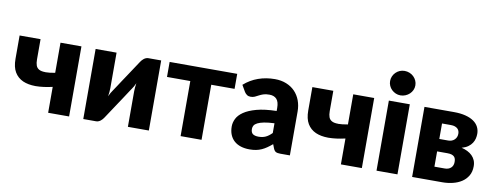

<svg xmlns="http://www.w3.org/2000/svg" viewBox="-63 -1072 3605 1399"><g transform="rotate(10 1740.0 -372.0)"><path d="M486 -518.5V0H331V-191.5Q264 -176 208 -175.5Q206.5 -175.5 205 -175.5Q151 -176 112.5 -193Q72.5 -211 50.5 -248Q28.5 -285 28.5 -345.5V-518.5H183.5V-368.5Q183.5 -341.5 190 -323.8Q196.5 -306 213.2 -297Q230 -288 258.5 -288Q259.5 -288 260 -287.5Q288 -287.5 331 -295.5V-518.5Z M1076 -518.5V0H921V-264Q921 -277 922.5 -292.2Q924 -307.5 926.5 -323.5Q914.5 -296.5 901 -278Q900 -277 892.8 -266Q885.5 -255 874.2 -237.8Q863 -220.5 848.8 -199Q834.5 -177.5 819.5 -155Q784.5 -102.5 741 -36.5Q736.5 -30 730.8 -23.2Q725 -16.5 718 -11.2Q711 -6 703 -2.8Q695 0.5 686 0.5H591V-518H746V-254Q746 -241.5 744.5 -226Q743 -210.5 740.5 -194.5Q752.5 -221.5 766 -240Q766.5 -241 774 -252Q781.5 -263 792.8 -280.2Q804 -297.5 818.2 -319Q832.5 -340.5 847.5 -363Q882.5 -415.5 926 -481.5Q930.5 -488 936.2 -494.8Q942 -501.5 949 -506.8Q956 -512 964 -515.2Q972 -518.5 981 -518.5Z M1638.5 -407.5H1466V0H1311V-407.5H1138.5V-518.5H1638.5Z M1689.5 -446.5Q1736.5 -488 1793.8 -508.2Q1851 -528.5 1916.5 -528.5Q1963.5 -528.5 2001.2 -513.2Q2039 -498 2065.2 -470.8Q2091.5 -443.5 2105.5 -406Q2119.5 -368.5 2119.5 -324V0H2048.5Q2026.5 0 2015.2 -6Q2004 -12 1996.5 -31L1985.5 -59.5Q1966 -43 1948 -30.5Q1930 -18 1910.8 -9.2Q1891.5 -0.5 1869.8 3.8Q1848 8 1821.5 8Q1786 8 1757 -1.2Q1728 -10.5 1707.8 -28.5Q1687.5 -46.5 1676.5 -73.2Q1665.5 -100 1665.5 -135Q1665.5 -163 1679.5 -191.8Q1693.5 -220.5 1728 -244.2Q1762.5 -268 1821 -284Q1879.5 -300 1968.5 -302V-324Q1968.5 -369.5 1949.8 -389.8Q1931 -410 1896.5 -410Q1869 -410 1851.5 -404Q1834 -398 1820.2 -390.5Q1806.5 -383 1793.5 -377Q1780.5 -371 1762.5 -371Q1746.5 -371 1735.5 -379Q1724.5 -387 1717.5 -398ZM1968.5 -211Q1922 -209 1892 -203Q1862 -197 1844.5 -188Q1827 -179 1820.2 -167.5Q1813.5 -156 1813.5 -142.5Q1813.5 -116 1828 -105.2Q1842.5 -94.5 1870.5 -94.5Q1900.5 -94.5 1923 -105Q1945.5 -115.5 1968.5 -139Z M2652 -518.5V0H2497V-191.5Q2430 -176 2374 -175.5Q2372.5 -175.5 2371 -175.5Q2317 -176 2278.5 -193Q2238.5 -211 2216.5 -248Q2194.5 -285 2194.5 -345.5V-518.5H2349.5V-368.5Q2349.5 -341.5 2356 -323.8Q2362.5 -306 2379.2 -297Q2396 -288 2424.5 -288Q2425.5 -288 2426 -287.5Q2454 -287.5 2497 -295.5V-518.5Z M2931.5 -660.5Q2931.5 -642 2924 -625.8Q2916.5 -609.5 2903.5 -597.2Q2890.5 -585 2873.2 -577.8Q2856 -570.5 2836.5 -570.5Q2817.5 -570.5 2801 -577.8Q2784.5 -585 2771.8 -597.2Q2759 -609.5 2751.8 -625.8Q2744.5 -642 2744.5 -660.5Q2744.5 -679.5 2751.8 -696Q2759 -712.5 2771.8 -725Q2784.5 -737.5 2801 -744.5Q2817.5 -751.5 2836.5 -751.5Q2856 -751.5 2873.2 -744.5Q2890.5 -737.5 2903.5 -725Q2916.5 -712.5 2924 -696Q2931.5 -679.5 2931.5 -660.5ZM2915.5 -518.5V0H2760.5V-518.5Z M3241 -518.5Q3291 -518.5 3328 -509Q3365 -499.5 3389.2 -482.5Q3413.5 -465.5 3425.2 -442.2Q3437 -419 3437 -391.5Q3437 -374.5 3432.8 -356.8Q3428.5 -339 3418 -322.8Q3407.5 -306.5 3389.2 -293.2Q3371 -280 3342.5 -272Q3366 -266.5 3386.2 -256.5Q3406.5 -246.5 3421.2 -232Q3436 -217.5 3444.2 -198.2Q3452.5 -179 3452.5 -154.5Q3452.5 -113 3435 -83.8Q3417.5 -54.5 3388.8 -36Q3360 -17.5 3323.2 -8.8Q3286.5 0 3248 0H3024V-518.5ZM3171 -421.5V-307H3236.5Q3265 -307 3283 -324.2Q3301 -341.5 3301 -368.5Q3301 -378 3298 -387.5Q3295 -397 3287.5 -404.5Q3280 -412 3267.5 -416.8Q3255 -421.5 3236.5 -421.5ZM3247 -102Q3276 -102 3293 -117.8Q3310 -133.5 3310 -160.5Q3310 -171.5 3307.8 -181.5Q3305.5 -191.5 3298.8 -199Q3292 -206.5 3279.5 -210.8Q3267 -215 3247 -215H3171V-102Z"/></g></svg>

Font: Lato
Style: Regular
Weight: 900
Designer: Lukasz Dziedzic with Adam Twardoch and Botio Nikoltchev
Foundry: tyPoland Lukasz Dziedzic
Version: Version 2.010; 2014-09-01; http://www.latofonts.com/; ttfaut